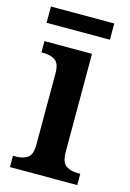

<svg xmlns="http://www.w3.org/2000/svg" viewBox="-107 -734 532 788"><g transform="rotate(15 159.0 -340.0)"><path d="M17 0V-48H29Q59 -48 78.5 -61Q98 -74 98 -118V-420Q98 -462 78.5 -475Q59 -488 30 -488H20V-536H222V-120Q222 -75 242 -61.5Q262 -48 292 -48H303V0ZM9 -611V-680H278V-611Z"/></g></svg>

Font: Noto Serif Lao SemiCondensed SemiBold
Style: Regular
Weight: 600
Width: 4
Designer: Monotype Design Team
Foundry: Monotype Imaging Inc.
Version: Version 2.003; ttfautohint (v1.8.4.7-5d5b)